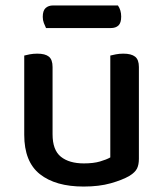

<svg xmlns="http://www.w3.org/2000/svg" viewBox="-20 -671 599 705"><path d="M69 -467Q76 -469 89 -471.5Q102 -474 117 -474Q146 -474 159.5 -463Q173 -452 173 -425V-178Q173 -120 203.5 -95.5Q234 -71 288 -71Q323 -71 347 -78Q371 -85 385 -93V-467Q393 -469 405.5 -471.5Q418 -474 433 -474Q462 -474 476 -463Q490 -452 490 -425V-88Q490 -66 483 -52Q476 -38 455 -25Q429 -10 386.5 2Q344 14 287 14Q184 14 126.5 -31.5Q69 -77 69 -176ZM149 -568Q145 -576 141 -586.5Q137 -597 137 -609Q137 -632 147.5 -641.5Q158 -651 175 -651H413Q425 -634 425 -610Q425 -587 415 -577.5Q405 -568 387 -568Z"/></svg>

Font: Baloo Thambi 2 Medium
Style: Regular
Weight: 500
Designer: Aadarsh Rajan and Ek Type
Foundry: Ek Type
Version: Version 1.640;hotconv 1.0.111;makeotfexe 2.5.65597; ttfautoh